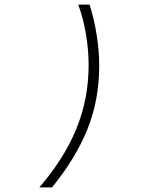

<svg xmlns="http://www.w3.org/2000/svg" viewBox="-20 -718 690 834"><path d="M365 -436Q365 -499 353.5 -568.5Q342 -638 320 -698H369Q389 -636 400 -565.5Q411 -495 411 -433Q411 -285 360.5 -158.5Q310 -32 206 96H151Q260 -31 312.5 -160.5Q365 -290 365 -436Z"/></svg>

Font: Azeret Mono Thin
Style: Italic
Weight: 100
Italic angle: -12°
Designer: Martin Vácha
Foundry: Displaay
Version: Version 1.000; Glyphs 3.0.3, build 3074